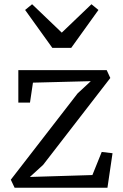

<svg xmlns="http://www.w3.org/2000/svg" viewBox="-20 -886 580 906"><path d="M408.5 -503 135.5 -496 121.5 -402H66.5V-555H483.5L500.5 -518L183.5 -108L121 -51L416 -60L460 -169L511 -163L487 0H49L31 -38L346 -445ZM131.5 -866 271.5 -732 411.5 -866 444.5 -839 316 -660H227L98.5 -839Z"/></svg>

Font: Merriweather 7pt Light
Style: Regular
Weight: 300
Designer: Eben Sorkin
Foundry: Eben Sorkin
Version: Version 2.200;gftools[0.9.31]